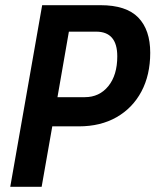

<svg xmlns="http://www.w3.org/2000/svg" viewBox="-20 -720 599 740"><path d="M284 -233H181.5L140.5 0H19.5L142.5 -700H367.5Q466.5 -700 512.8 -652.5Q559 -605 559 -516.5Q559 -431 525 -367.2Q491 -303.5 429.2 -268.2Q367.5 -233 284 -233ZM350.5 -598H245.5L201.5 -345.5H307Q363 -345.5 397.5 -388Q432 -430.5 432 -503Q432 -598 350.5 -598Z"/></svg>

Font: Cabin Condensed
Style: Bold Italic
Weight: 700
Width: 3
Italic angle: -10°
Designer: Pablo Impallari
Foundry: Pablo Impallari. http://www.impallari.com Igino Marini. http://www.ikern.com
Version: Version 3.001; ttfautohint (v1.8.3)